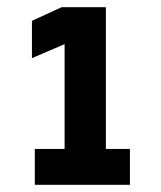

<svg xmlns="http://www.w3.org/2000/svg" viewBox="-20 -720 450 535"><path d="M77 -205V-305H160V-597L69 -558V-662L152 -700H275V-305H342V-205Z"/></svg>

Font: Share
Style: Bold
Weight: 700
Designer: Ralph du Carrois
Version: Version 1.002